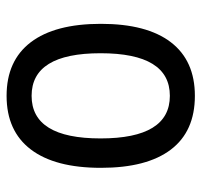

<svg xmlns="http://www.w3.org/2000/svg" viewBox="-34 -548 597 568"><g transform="rotate(-90 264.0 -264.5)"><path d="M264 14Q159 14 105 -57Q51 -128 51 -264Q51 -400 105.5 -471.5Q160 -543 264 -543Q368 -543 422.5 -471.5Q477 -400 477 -264Q477 -128 422.5 -57Q368 14 264 14ZM390 -265Q390 -469 264 -469Q138 -469 138 -265Q138 -60 264 -60Q390 -60 390 -265Z"/></g></svg>

Font: PlemolJP
Style: Regular
Weight: 400
Monospace: yes
Version: v2.0.4; ttfautohint (v1.8.4.7-5d5b-dirty) -l 6 -r 45 -G 200 